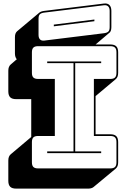

<svg xmlns="http://www.w3.org/2000/svg" viewBox="-20 -992 745 1131"><path d="M501 119H75Q51 119 40 108Q29 97 29 73V-46Q29 -59 32.5 -68Q36 -77 43 -83L164 -185V-408H75Q51 -408 40 -419Q29 -430 29 -454V-575Q29 -588 32.5 -597Q36 -606 43 -612L79 -643Q74 -648 71 -657Q68 -666 68 -677V-773Q68 -786 71.5 -794.5Q75 -803 81 -808L211 -917Q215 -921 223.5 -924Q232 -927 242 -928L591 -971Q613 -974 624.5 -962.5Q636 -951 636 -928V-832Q636 -819 632.5 -810Q629 -801 622 -797L543 -730H630Q654 -730 665 -719Q676 -708 676 -684V-563Q676 -550 672.5 -541Q669 -532 662 -526L543 -426V-201H630Q654 -201 665 -190Q676 -179 676 -155V-36Q676 -23 672.5 -14Q669 -5 662 1L532 109Q528 113 519.5 116Q511 119 501 119ZM590 -796Q609 -798 617.5 -805.5Q626 -813 626 -832V-928Q626 -945 617.5 -954Q609 -963 592 -961L243 -918Q224 -916 215.5 -908.5Q207 -901 207 -882V-786Q207 -769 215.5 -760Q224 -751 241 -753ZM297 -847 536 -877V-867L297 -837ZM204 0H630Q649 0 657.5 -8.5Q666 -17 666 -36V-155Q666 -174 657.5 -182.5Q649 -191 630 -191H533V-527H630Q649 -527 657.5 -535.5Q666 -544 666 -563V-684Q666 -703 657.5 -711.5Q649 -720 630 -720H204Q185 -720 176.5 -711.5Q168 -703 168 -684V-563Q168 -544 176.5 -535.5Q185 -527 204 -527H303V-191H204Q185 -191 176.5 -182.5Q168 -174 168 -155V-36Q168 -17 176.5 -8.5Q185 0 204 0ZM576 -90H258V-100H413V-620H258V-630H576V-620H423V-100H576Z"/></svg>

Font: Bungee Shade
Style: Regular
Weight: 400
Designer: David Jonathan Ross
Foundry: David Jonathan Ross
Version: Version 1.001;PS 1.0;hotconv 1.0.72;makeotf.lib2.5.5900